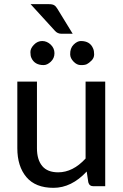

<svg xmlns="http://www.w3.org/2000/svg" viewBox="-20 -903 598 931"><path d="M64 -184.1V-507.3H159.2V-184.1Q159.2 -128.9 184.6 -98.1Q210 -67.4 262.2 -67.4Q333.5 -67.4 395 -134.3V-507.3H490.2V0H433.1Q413.1 0 408.2 -19L400.4 -71.3Q326.7 7.8 239.3 7.8Q151.9 7.8 107.9 -44.4Q64 -96.7 64 -184.1ZM217.8 -882.8Q234.9 -882.8 243.2 -877.4Q251.5 -872.1 258.3 -860.4L332.5 -739.3H278.3Q258.8 -739.3 246.1 -753.9L128.4 -882.8ZM400.9 -591.8Q390.1 -586.9 371.6 -587.4Q353 -587.4 336.9 -604Q320.8 -620.6 320.3 -638.7Q319.3 -668.9 336.9 -686.5Q354.5 -704.1 372.1 -704.1Q417 -704.1 431.6 -667.5Q436.5 -656.7 436.5 -639.2Q436.5 -622.1 423.8 -609.4Q411.1 -596.7 400.9 -591.8ZM191.4 -587.4Q147.9 -587.4 132.3 -622.1Q127.4 -632.3 127.4 -650.4Q127.4 -668.5 144.5 -686Q161.6 -704.1 184.6 -704.1Q207.5 -704.1 226.1 -686.5Q244.1 -668.9 244.1 -645Q244.1 -620.6 226.6 -604Q209 -587.4 191.4 -587.4Z"/></svg>

Font: Lato-Medium
Style: Regular
Weight: 500
Designer: Lukasz Dziedzic
Foundry: tyPoland Lukasz Dziedzic
Version: Version 2.006; 2014-01-15